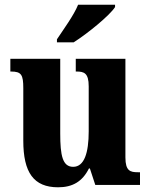

<svg xmlns="http://www.w3.org/2000/svg" viewBox="-20 -786 639 816"><path d="M222 -619V-606H293C353 -644 447 -721 469 -756V-766H312C294 -721 249 -660 222 -619ZM227 10C288 10 330 -14 358 -70H362L385 0H575V-54H566C534 -54 513 -59 513 -117V-536H302V-482H305C337 -482 357 -476 357 -419V-228C357 -136 338 -77 291 -77C246 -77 236 -125 236 -218V-536H24V-482H27C71 -482 79 -468 79 -411V-188C79 -53 123 10 227 10Z"/></svg>

Font: Noto Serif Condensed ExtraBold
Style: Regular
Weight: 800
Width: 3
Designer: Monotype Design Team
Foundry: Monotype Imaging Inc.
Version: Version 2.013